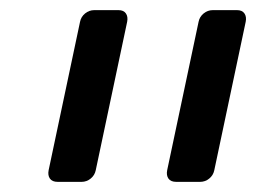

<svg xmlns="http://www.w3.org/2000/svg" viewBox="-20 -591 507 379"><path d="M310 -255 372 -548Q374 -558 382 -564.5Q390 -571 400 -571H448Q458 -571 462.5 -564.5Q467 -558 465 -548L403 -255Q401 -245 393 -238.5Q385 -232 375 -232H328Q317 -232 312.5 -238.5Q308 -245 310 -255ZM76 -255 138 -548Q140 -558 148 -564.5Q156 -571 166 -571H214Q224 -571 228.5 -564.5Q233 -558 231 -548L169 -255Q167 -245 159 -238.5Q151 -232 141 -232H94Q83 -232 78.5 -238.5Q74 -245 76 -255Z"/></svg>

Font: SVN-Rubik
Style: Italic
Weight: 400
Italic angle: -12°
Designer: Hubert and Fischer
Foundry: Hubert & Fischer
Version: Version 2.101; ttfautohint (v1.8.3)